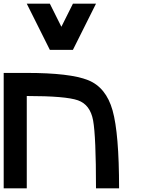

<svg xmlns="http://www.w3.org/2000/svg" viewBox="-20 -1020 790 1040"><path d="M125 0H0V-625H125Q359.4 -625 457 -585.9Q554.7 -546.9 589.8 -421.9Q625 -296.9 625 0H500Q500 -281.2 484.4 -367.2Q468.8 -453.1 402.3 -476.6Q335.9 -500 125 -500ZM250 -1000 312.5 -875 375 -1000H500L375 -750H250L125 -1000Z"/></svg>

Font: CraftyPE
Style: Regular
Weight: 400
Designer: Erek Butcher
Foundry: Haunted Coop
Version: Version 0.018;April 4, 2024;FontCreator 15.0.0.2962 64-bit